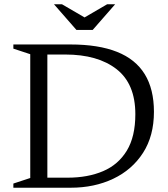

<svg xmlns="http://www.w3.org/2000/svg" viewBox="-20 -878 788 898"><path d="M613 -344Q613 -486 525.2 -554.5Q437.5 -623 285 -623H151.5V-670H309.5Q440.5 -670 527.2 -635.5Q614 -601 657 -531Q700 -461 700 -355Q700 -242.5 649 -163.2Q598 -84 509.8 -42Q421.5 0 310.5 0H151.5V-47H296Q391 -47 462.2 -77.5Q533.5 -108 573.2 -173.5Q613 -239 613 -344ZM42.5 0V-19.5L121.5 -45.5V-624.5L42.5 -650.5V-670H201.5V0ZM381.5 -793H369.5L481 -858H518.5L413.5 -738H337.5L232.5 -858H270Z"/></svg>

Font: Newsreader 16pt
Style: Regular
Weight: 400
Designer: Hugues Gentile
Foundry: Production Type
Version: Version 1.003